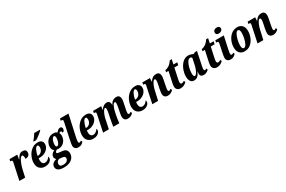

<svg xmlns="http://www.w3.org/2000/svg" viewBox="174 -2423 6424 4315"><g transform="rotate(-30 3386.0 -265.0)"><path d="M110 -387Q121 -431 121 -458Q121 -482 91 -482H70L81 -536H281L263 -421H268Q304 -487 337.5 -516.5Q371 -546 419 -546Q512 -546 512 -467Q512 -416 481.5 -389Q451 -362 395 -362Q400 -463 361 -463Q337 -463 309.5 -422.5Q282 -382 257 -315Q232 -248 215 -173L177 0H27Z M506 -186Q506 -265 543.5 -349.5Q581 -434 651.5 -490Q722 -546 815 -546Q876 -546 909 -516Q942 -486 942 -433Q942 -378 908.5 -330.5Q875 -283 817 -254Q759 -225 689 -225H657Q653 -199 653 -177Q653 -124 674 -95.5Q695 -67 737 -67Q774 -67 807 -91Q840 -115 860 -149Q870 -137 870 -113Q870 -85 850 -56.5Q830 -28 790 -9Q750 10 693 10Q611 10 558.5 -40.5Q506 -91 506 -186ZM670 -282Q727 -282 766 -322.5Q805 -363 805 -427Q805 -454 796.5 -470Q788 -486 772 -486Q738 -486 706.5 -423Q675 -360 663 -282ZM747 -619Q773 -649 804 -691Q835 -733 855 -766H1007L1004 -756Q984 -730 922 -681Q860 -632 813 -606H744Z M859 119Q859 67 898 33Q937 -1 993 -13Q976 -25 965 -44Q954 -63 954 -88Q954 -124 980 -155Q1006 -186 1052 -209Q1026 -225 1012.5 -253.5Q999 -282 999 -321Q999 -372 1025 -424.5Q1051 -477 1101 -511.5Q1151 -546 1221 -546Q1282 -546 1315 -514Q1340 -546 1364 -564Q1388 -582 1415 -582Q1440 -582 1453 -567.5Q1466 -553 1466 -531Q1466 -501 1452.5 -478.5Q1439 -456 1409 -456Q1411 -478 1404.5 -488.5Q1398 -499 1382 -499Q1371 -499 1363 -495.5Q1355 -492 1343 -483Q1362 -450 1362 -408Q1362 -355 1338.5 -304Q1315 -253 1267.5 -220Q1220 -187 1151 -187Q1129 -187 1113 -191Q1092 -183 1076.5 -167Q1061 -151 1061 -138Q1061 -124 1072.5 -118Q1084 -112 1106 -109L1204 -98Q1325 -84 1325 31Q1325 92 1292.5 139.5Q1260 187 1198 213.5Q1136 240 1051 240Q951 240 905 208Q859 176 859 119ZM1234 -425Q1234 -483 1199 -483Q1177 -483 1158.5 -455.5Q1140 -428 1129 -387.5Q1118 -347 1118 -310Q1118 -251 1152 -251Q1176 -251 1194.5 -278.5Q1213 -306 1223.5 -347Q1234 -388 1234 -425ZM1198 82Q1198 56 1180.5 42Q1163 28 1121 24L1054 16Q1020 22 997.5 49Q975 76 975 111Q975 142 995 160.5Q1015 179 1064 179Q1129 179 1163.5 151Q1198 123 1198 82Z M1450 -90Q1450 -112 1455 -143.5Q1460 -175 1472 -230L1478 -261L1555 -622Q1556 -626 1560 -645Q1564 -664 1564 -679Q1564 -694 1555.5 -700Q1547 -706 1529 -706H1508L1519 -760H1740L1619 -211Q1605 -141 1605 -112Q1605 -93 1612 -82Q1619 -71 1632 -71Q1642 -71 1651 -76Q1660 -81 1676 -94L1696 -59Q1669 -27 1639 -8.5Q1609 10 1561 10Q1508 10 1479 -17Q1450 -44 1450 -90Z M1757 -186Q1757 -265 1794.5 -349.5Q1832 -434 1902.5 -490Q1973 -546 2066 -546Q2127 -546 2160 -516Q2193 -486 2193 -433Q2193 -378 2159.5 -330.5Q2126 -283 2068 -254Q2010 -225 1940 -225H1908Q1904 -199 1904 -177Q1904 -124 1925 -95.5Q1946 -67 1988 -67Q2025 -67 2058 -91Q2091 -115 2111 -149Q2121 -137 2121 -113Q2121 -85 2101 -56.5Q2081 -28 2041 -9Q2001 10 1944 10Q1862 10 1809.5 -40.5Q1757 -91 1757 -186ZM1921 -282Q1978 -282 2017 -322.5Q2056 -363 2056 -427Q2056 -454 2047.5 -470Q2039 -486 2023 -486Q1989 -486 1957.5 -423Q1926 -360 1914 -282Z M2738 -101Q2738 -139 2754 -212L2771 -294Q2788 -372 2788 -418Q2788 -462 2766 -462Q2737 -463 2707.5 -401.5Q2678 -340 2663 -265L2649 -197Q2642 -166 2633.5 -107Q2625 -48 2620 0H2464Q2475 -83 2503 -223L2518 -293Q2535 -370 2535 -419Q2535 -459 2515 -459Q2494 -459 2471 -424.5Q2448 -390 2429 -340.5Q2410 -291 2401 -250L2349 0H2199L2283 -398Q2292 -439 2292 -454Q2292 -470 2284 -476Q2276 -482 2258 -482H2239L2249 -536H2459L2446 -446H2450Q2487 -499 2524 -522.5Q2561 -546 2603 -546Q2649 -546 2669 -518.5Q2689 -491 2689 -448Q2689 -439 2688 -434H2690Q2720 -493 2760.5 -519.5Q2801 -546 2856 -546Q2905 -546 2926.5 -516.5Q2948 -487 2948 -441Q2948 -417 2941.5 -380.5Q2935 -344 2928 -313L2907 -213Q2901 -184 2896.5 -157Q2892 -130 2892 -113Q2892 -94 2899 -83.5Q2906 -73 2918 -73Q2930 -73 2940 -78.5Q2950 -84 2964 -96L2985 -61Q2962 -32 2926.5 -12Q2891 8 2843 8Q2789 8 2763.5 -23Q2738 -54 2738 -101Z M3035 -186Q3035 -265 3072.5 -349.5Q3110 -434 3180.5 -490Q3251 -546 3344 -546Q3405 -546 3438 -516Q3471 -486 3471 -433Q3471 -378 3437.5 -330.5Q3404 -283 3346 -254Q3288 -225 3218 -225H3186Q3182 -199 3182 -177Q3182 -124 3203 -95.5Q3224 -67 3266 -67Q3303 -67 3336 -91Q3369 -115 3389 -149Q3399 -137 3399 -113Q3399 -85 3379 -56.5Q3359 -28 3319 -9Q3279 10 3222 10Q3140 10 3087.5 -40.5Q3035 -91 3035 -186ZM3199 -282Q3256 -282 3295 -322.5Q3334 -363 3334 -427Q3334 -454 3325.5 -470Q3317 -486 3301 -486Q3267 -486 3235.5 -423Q3204 -360 3192 -282Z M3774 -93Q3774 -130 3789 -211L3806 -291Q3824 -372 3824 -409Q3824 -459 3797 -459Q3774 -459 3749.5 -419.5Q3725 -380 3705 -323Q3685 -266 3676 -218L3627 0H3477L3561 -398Q3562 -403 3566.5 -422Q3571 -441 3571 -456Q3571 -470 3563 -476Q3555 -482 3536 -482H3517L3528 -536H3724L3719 -444H3722Q3760 -498 3797 -522Q3834 -546 3885 -546Q3937 -546 3960 -516Q3983 -486 3983 -438Q3983 -408 3968 -335L3964 -313L3944 -212Q3938 -183 3933.5 -156Q3929 -129 3929 -111Q3929 -71 3955 -71Q3973 -71 4001 -94L4022 -59Q3999 -30 3963 -10Q3927 10 3880 10Q3830 10 3802 -17.5Q3774 -45 3774 -93Z M4095 -100Q4095 -137 4107 -191L4166 -467H4104L4115 -519Q4156 -519 4210 -553.5Q4264 -588 4310 -659H4361L4335 -536H4434L4419 -467H4319L4261 -198Q4250 -146 4250 -119Q4250 -98 4260.5 -85.5Q4271 -73 4287 -73Q4315 -73 4350 -99L4371 -62Q4337 -28 4298.5 -9Q4260 10 4207 10Q4159 10 4127 -19Q4095 -48 4095 -100Z M4440 -159Q4440 -242 4474 -333Q4508 -424 4571.5 -485Q4635 -546 4718 -546Q4751 -546 4787 -535.5Q4823 -525 4843 -512L4891 -535H4945L4880 -224Q4879 -219 4870 -179Q4861 -139 4861 -114Q4861 -92 4868.5 -81Q4876 -70 4889 -70Q4896 -70 4902 -73.5Q4908 -77 4915 -82Q4922 -87 4926 -90L4944 -49Q4910 -21 4881 -5.5Q4852 10 4807 10Q4767 10 4743.5 -10.5Q4720 -31 4720 -71Q4720 -89 4727 -126H4723Q4699 -78 4678.5 -49.5Q4658 -21 4628.5 -5.5Q4599 10 4556 10Q4501 10 4470.5 -37.5Q4440 -85 4440 -159ZM4742 -288 4777 -453Q4770 -466 4758.5 -473Q4747 -480 4732 -480Q4690 -480 4657 -425Q4624 -370 4606 -293Q4588 -216 4588 -156Q4588 -71 4624 -71Q4645 -71 4668.5 -102.5Q4692 -134 4711.5 -184.5Q4731 -235 4742 -288Z M5039 -100Q5039 -137 5051 -191L5110 -467H5048L5059 -519Q5100 -519 5154 -553.5Q5208 -588 5254 -659H5305L5279 -536H5378L5363 -467H5263L5205 -198Q5194 -146 5194 -119Q5194 -98 5204.5 -85.5Q5215 -73 5231 -73Q5259 -73 5294 -99L5315 -62Q5281 -28 5242.5 -9Q5204 10 5151 10Q5103 10 5071 -19Q5039 -48 5039 -100Z M5495 -687Q5495 -729 5522.5 -749.5Q5550 -770 5590 -770Q5622 -770 5643.5 -755.5Q5665 -741 5665 -711Q5665 -671 5636 -649.5Q5607 -628 5567 -628Q5535 -628 5515 -643Q5495 -658 5495 -687ZM5401 -89Q5401 -131 5427 -249L5455 -380Q5465 -424 5465 -452Q5465 -469 5456.5 -475.5Q5448 -482 5427 -482H5410L5421 -536H5641L5571 -211Q5556 -143 5556 -112Q5556 -93 5563.5 -82Q5571 -71 5584 -71Q5595 -71 5603.5 -76Q5612 -81 5627 -94L5647 -59Q5618 -26 5589 -8Q5560 10 5512 10Q5459 10 5430 -16Q5401 -42 5401 -89Z M5698 -188Q5698 -269 5732 -352Q5766 -435 5833 -490.5Q5900 -546 5993 -546Q6069 -546 6116.5 -497Q6164 -448 6164 -349Q6164 -270 6131 -186.5Q6098 -103 6032 -46.5Q5966 10 5872 10Q5792 10 5745 -41Q5698 -92 5698 -188ZM6020 -383Q6020 -478 5972 -478Q5938 -478 5908.5 -424Q5879 -370 5861.5 -294Q5844 -218 5844 -158Q5844 -63 5893 -63Q5930 -63 5959 -118.5Q5988 -174 6004 -250.5Q6020 -327 6020 -383Z M6505 -93Q6505 -130 6520 -211L6537 -291Q6555 -372 6555 -409Q6555 -459 6528 -459Q6505 -459 6480.5 -419.5Q6456 -380 6436 -323Q6416 -266 6407 -218L6358 0H6208L6292 -398Q6293 -403 6297.5 -422Q6302 -441 6302 -456Q6302 -470 6294 -476Q6286 -482 6267 -482H6248L6259 -536H6455L6450 -444H6453Q6491 -498 6528 -522Q6565 -546 6616 -546Q6668 -546 6691 -516Q6714 -486 6714 -438Q6714 -408 6699 -335L6695 -313L6675 -212Q6669 -183 6664.5 -156Q6660 -129 6660 -111Q6660 -71 6686 -71Q6704 -71 6732 -94L6753 -59Q6730 -30 6694 -10Q6658 10 6611 10Q6561 10 6533 -17.5Q6505 -45 6505 -93Z"/></g></svg>

Font: Noto Serif CondExtraBold
Style: Italic
Weight: 800
Width: 3
Italic angle: -12°
Designer: Monotype Design Team
Foundry: Monotype Imaging Inc.
Version: Version 1.001